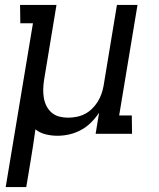

<svg xmlns="http://www.w3.org/2000/svg" viewBox="-20 -540 640 775"><path d="M3 215 113 -446H62L61 -520H208L158 -218Q155 -199 154.5 -180.5Q154 -162 157 -144.5Q160 -127 168 -111.5Q176 -96 189 -85Q202 -74 219 -69.5Q236 -65 255 -65Q272 -65 289.5 -68.5Q307 -72 322.5 -80Q338 -88 351 -100.5Q364 -113 373.5 -128Q383 -143 389 -159.5Q395 -176 398 -193L452 -520H535L461 -74H512L513 0H366L380 -85Q366 -64 347.5 -45.5Q329 -27 306.5 -15Q284 -3 260 2.5Q236 8 212 8Q187 8 163.5 2Q140 -4 123 -18Q119 13 114 44.5Q109 76 104 107L86 215Z"/></svg>

Font: Iosevka Plex Etoile
Style: Italic
Weight: 400
Italic angle: -9°
Designer: Belleve Invis
Foundry: Belleve Invis
Version: Version 25.1.1; ttfautohint (v1.8.4)